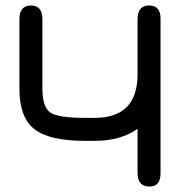

<svg xmlns="http://www.w3.org/2000/svg" viewBox="-20 -669 685 702"><path d="M291 -238H326Q483 -238 483 -398V-599Q483 -649 525 -649Q567 -649 567 -601V-36Q567 13 527 13Q483 13 483 -36V-198Q421 -154 326 -154H291Q160 -154 105.5 -197Q51 -240 51 -344V-598Q51 -649 93 -649Q135 -649 135 -599V-346Q135 -278 163.5 -258Q192 -238 291 -238Z"/></svg>

Font: Jura
Style: Bold
Weight: 700
Designer: Daniel Johnson, Alexei Vanyashin
Foundry: Daniel Johnson
Version: Version 5.103